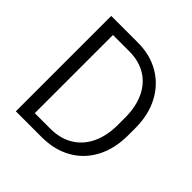

<svg xmlns="http://www.w3.org/2000/svg" viewBox="-185 -857 1007 1007"><g transform="rotate(45 318.0 -354.0)"><path d="M583.8 -380.5V-327Q583.8 -228.3 544.8 -154.1Q505.8 -80 435 -40Q364.3 0 270.2 0H78.2V-707.5H276.2Q366.5 -707.5 436.1 -667Q505.8 -626.5 544.8 -552.5Q583.8 -478.5 583.8 -380.5ZM155.3 -63.3H270.2Q344.2 -63.3 397.5 -95.9Q450.7 -128.5 478.9 -188Q507 -247.5 507 -327V-381.5Q507 -462.2 479.2 -521.2Q451.5 -580.2 399.4 -611.7Q347.2 -643.2 276.2 -643.2H155.3Z"/></g></svg>

Font: FreesentationVF
Style: Regular
Weight: 400
Designer: glyphs from Roboto by Christian Robertson / Hangul glyphs from Noto Sans CJK(Source Han Sans) by Jang Soo-young and Kang
Foundry: PT&
Version: Version 2.001;Glyphs 3.3.1 (3343)